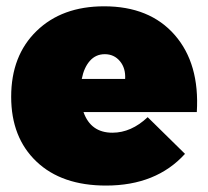

<svg xmlns="http://www.w3.org/2000/svg" viewBox="-20 -575 654 603"><path d="M15.1 -271Q15.1 -400.4 95 -477.8Q174.8 -555.2 307.1 -555.2Q450.2 -555.2 528.8 -465.1Q607.4 -375 598.1 -223.1H242.2Q265.1 -158.2 333 -158.2Q392.1 -158.2 443.8 -207L561 -91.8Q470.7 7.8 313 7.8Q173.8 7.8 94.5 -67.6Q15.1 -143.1 15.1 -271ZM236.8 -327.1H373Q375 -360.8 356.7 -382.8Q338.4 -404.8 309.1 -404.8Q280.8 -404.8 262.2 -383.8Q243.7 -362.8 236.8 -327.1Z"/></svg>

Font: Trueno Black
Style: Regular
Weight: 900
Designer: Julieta Ulanovsky
Foundry: Julieta Ulanovsky
Version: Version 3.001b | FøM Fix